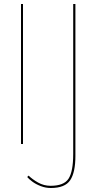

<svg xmlns="http://www.w3.org/2000/svg" viewBox="-20 -720 530 960"><path d="M123 158Q141 176 170 192.5Q199 209 233 209Q300 209 323 173Q346 137 346 50V-700H357V60Q357 142 331 181Q305 220 234 220Q208 220 183.5 210.5Q159 201 141.5 188Q124 175 116 165ZM85 -700H95V0H85Z"/></svg>

Font: Jost* Hairline
Style: Regular
Weight: 100
Version: Version 3.7